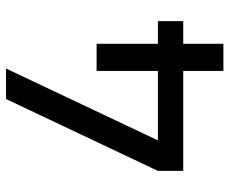

<svg xmlns="http://www.w3.org/2000/svg" viewBox="-82 -678 760 636"><g transform="rotate(-90 298.0 -360.0)"><path d="M381 0V-133H50V-217L288 -720H389L151 -217H381V-420H471V-217H546V-133H471V0Z"/></g></svg>

Font: Manrope Medium
Style: Medium
Weight: 500
Designer: Mikhail Sharanda
Foundry: Mikhail Sharanda
Version: Version 4.000;hotconv 1.0.109;makeotfexe 2.5.65596